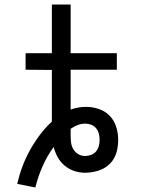

<svg xmlns="http://www.w3.org/2000/svg" viewBox="-20 -755 640 848"><path d="M136 73 56 57Q65 18 79 -19.5Q93 -57 112.5 -92Q132 -127 156 -159Q180 -191 209 -218V-446L93 -447V-520H209V-735H292V-520H496V-447H292V-271Q308 -277 325.5 -280Q343 -283 361 -283Q389 -283 417 -273.5Q445 -264 465 -243Q485 -222 493.5 -194Q502 -166 502 -137Q502 -118 498.5 -98.5Q495 -79 486.5 -61.5Q478 -44 463.5 -30Q449 -16 431.5 -8Q414 0 394.5 4Q375 8 356 8Q331 8 307.5 0Q284 -8 265.5 -23.5Q247 -39 235 -60.5Q223 -82 217 -106Q188 -66 168 -20.5Q148 25 136 73ZM356 -66Q369 -66 382.5 -71Q396 -76 404.5 -86.5Q413 -97 416.5 -110.5Q420 -124 420 -137Q420 -151 416.5 -164.5Q413 -178 404.5 -188.5Q396 -199 383 -204Q370 -209 356 -209Q339 -209 322.5 -202.5Q306 -196 292 -186V-161Q292 -145 293.5 -128.5Q295 -112 303 -97.5Q311 -83 325 -74.5Q339 -66 356 -66Z"/></svg>

Font: Iosevka Fixed Extended
Style: Regular
Weight: 400
Width: 7
Monospace: yes
Designer: Belleve Invis
Foundry: Belleve Invis
Version: Version 24.1.1; ttfautohint (v1.8.4)